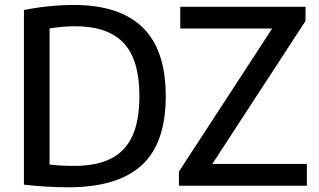

<svg xmlns="http://www.w3.org/2000/svg" viewBox="-20 -768 1320 794"><path d="M79 -4.5V-726.5Q127 -736.5 180.8 -742Q234.5 -747.5 284.5 -747.5Q474.5 -747.5 570 -654.5Q665.5 -561.5 665.5 -370Q665.5 -175.5 565.8 -84.5Q466 6.5 263 6.5Q171 6.5 79 -4.5ZM556.5 -370.5Q556.5 -521.5 491 -590.5Q425.5 -659.5 290.5 -659.5Q242.5 -659.5 185 -650.5V-87.5Q229 -82 287 -82Q378.5 -82 437.8 -111.5Q497 -141 526.8 -204.5Q556.5 -268 556.5 -370.5ZM858 -90H1249V0H720V-58.5L1105.5 -650H725.5V-740H1243.5V-681.5Z"/></svg>

Font: Encode Sans Medium
Style: Regular
Weight: 500
Designer: Multiple Designers
Foundry: Impallari Type
Version: Version 2.000